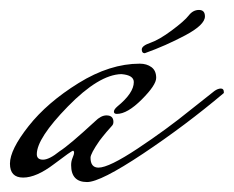

<svg xmlns="http://www.w3.org/2000/svg" viewBox="-20 -349 470 386"><path d="M215 -120Q209 -120 209 -124.5Q209 -129 216 -135Q249 -162 249 -184Q249 -198 224 -200Q179 -199 116.5 -135Q54 -71 54 -39Q54 -28 66.5 -28Q79 -28 100 -45Q119 -57 171 -105Q183 -117 194 -117Q208 -117 208 -104Q208 -99 205 -96Q202 -93 194 -83.5Q186 -74 180 -66Q162 -40 162 -32Q162 -12 178 -12Q199 -12 257 -50.5Q315 -89 363 -128L411 -166Q418 -171 424 -171Q430 -171 430 -164V-162Q353 -97 267.5 -40Q182 17 155 17Q123 17 123 -17Q123 -25 126 -32Q129 -39 129 -42Q129 -45 127 -46Q124 -46 88.5 -19Q53 8 26.5 8Q0 8 0 -20Q0 -48 37.5 -95.5Q75 -143 138 -182Q201 -221 261 -221Q275 -221 284.5 -214Q294 -207 294 -192.5Q294 -178 265 -149Q236 -120 215 -120ZM392 -316Q392 -299 352.5 -278Q313 -257 271 -242Q265 -242 265 -249.5Q265 -257 282.5 -263Q300 -269 325.5 -288Q351 -307 359.5 -318Q368 -329 380 -329Q392 -329 392 -316Z"/></svg>

Font: Mrs Saint Delafield
Style: Regular
Weight: 400
Designer: Alejandro Paul
Foundry: Alejandro Paul
Version: Version 1.001